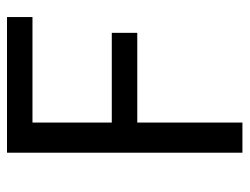

<svg xmlns="http://www.w3.org/2000/svg" viewBox="-100 -596 696 535"><g transform="rotate(-90 247.5 -328.0)"><path d="M90 -656V0H174V-293H424V-364H174V-585H468V-656Z"/></g></svg>

Font: Cambridge Sans
Style: Regular
Weight: 400
Version: Version 2.020;PS 002.020;hotconv 1.0.88;makeotf.lib2.5.64775